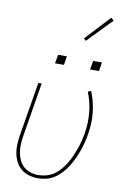

<svg xmlns="http://www.w3.org/2000/svg" viewBox="-103 -1011 705 1079"><g transform="rotate(10 250.0 -472.0)"><path d="M191 8Q165 8 140 0.5Q115 -7 96 -22.5Q77 -38 65.5 -60.5Q54 -83 49 -108Q44 -133 45.5 -160Q47 -187 51 -213L102 -520H121L70 -210Q66 -186 65 -162.5Q64 -139 68 -116.5Q72 -94 81.5 -73.5Q91 -53 107.5 -38.5Q124 -24 146 -17Q168 -10 192 -10Q214 -10 237.5 -16.5Q261 -23 281 -37Q301 -51 317 -70Q333 -89 345.5 -110Q358 -131 367.5 -153Q377 -175 385 -197Q393 -219 398.5 -241.5Q404 -264 408 -287Q418 -348 412 -407.5Q406 -467 384 -520L402 -527Q425 -472 431.5 -410Q438 -348 427 -284Q423 -260 417 -236Q411 -212 402.5 -188Q394 -164 383 -140.5Q372 -117 358.5 -95Q345 -73 327 -53Q309 -33 287 -18.5Q265 -4 240.5 2Q216 8 191 8ZM375 -645 384 -695H434L426 -645ZM175 -645 184 -695H234L226 -645ZM323 -799 311 -811 442 -952 458 -938Z"/></g></svg>

Font: Iosevka SS04 Thin Oblique
Style: Regular
Weight: 100
Italic angle: -9°
Monospace: yes
Designer: Belleve Invis
Foundry: Belleve Invis
Version: Version 19.0.0; ttfautohint (v1.8.4)